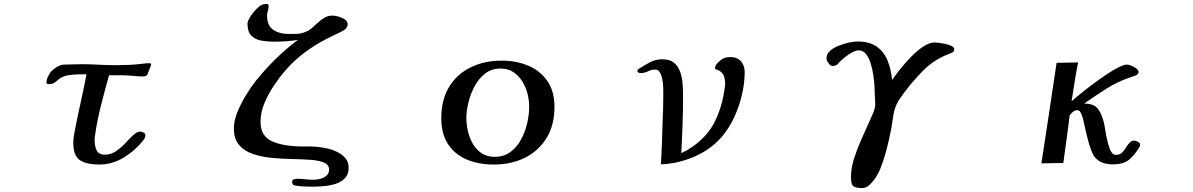

<svg xmlns="http://www.w3.org/2000/svg" viewBox="-20 -828 6040 972"><path d="M745 -499V-502Q745 -507 741 -507.5Q737 -508 734 -508Q717 -508 699 -505Q666 -501 633 -499.5Q600 -498 566 -498Q523 -498 480 -500.5Q437 -503 393 -503Q371 -503 349.5 -502Q328 -501 306 -501Q287 -501 266.5 -488Q246 -475 234 -460Q227 -449 221 -436.5Q215 -424 215 -410Q215 -407 218 -404.5Q221 -402 223 -402Q242 -402 251.5 -407Q261 -412 268.5 -419.5Q276 -427 290 -435Q306 -444 329 -447.5Q352 -451 376 -451.5Q400 -452 418 -452Q404 -379 387.5 -305.5Q371 -232 357 -158Q355 -145 353 -132Q351 -119 351 -105Q351 -38 385.5 -16.5Q420 5 481 5Q549 5 607.5 -31Q666 -67 706 -119Q711 -125 713.5 -131Q716 -137 716 -144Q716 -152 706.5 -157Q697 -162 691 -162Q674 -162 655 -144.5Q636 -127 614.5 -103.5Q593 -80 567 -62.5Q541 -45 511 -45Q479 -45 469 -67.5Q459 -90 459 -117Q459 -123 459.5 -129.5Q460 -136 461 -142Q472 -219 491.5 -295.5Q511 -372 532 -447H572Q586 -447 599.5 -447Q613 -447 626 -446Q645 -445 664 -443Q683 -441 702 -441Q717 -441 725 -448Z M1745 21Q1745 -9 1727.5 -28.5Q1710 -48 1684.5 -60Q1659 -72 1634 -77Q1583 -88 1530.5 -86.5Q1478 -85 1426 -93Q1390 -99 1361 -111Q1332 -123 1315.5 -147Q1299 -171 1299 -212Q1299 -259 1319 -306.5Q1339 -354 1368.5 -397.5Q1398 -441 1428 -475Q1470 -523 1521.5 -561.5Q1573 -600 1629 -629Q1640 -635 1661 -645Q1682 -655 1702.5 -665Q1723 -675 1729 -681Q1740 -692 1740 -705Q1740 -720 1726 -729.5Q1712 -739 1694 -744Q1676 -749 1664 -749Q1640 -749 1622.5 -738.5Q1605 -728 1589 -713Q1573 -698 1557 -684.5Q1541 -671 1520 -664Q1502 -657 1481.5 -656.5Q1461 -656 1441 -656Q1395 -656 1363.5 -677Q1332 -698 1332 -749Q1332 -761 1336 -772.5Q1340 -784 1340 -797Q1340 -801 1338 -804.5Q1336 -808 1331 -808Q1328 -808 1325 -807.5Q1322 -807 1319 -807Q1308 -807 1293.5 -796Q1279 -785 1265 -768Q1251 -751 1242 -735Q1233 -719 1233 -708Q1233 -667 1252.5 -647.5Q1272 -628 1302.5 -622.5Q1333 -617 1366 -617Q1397 -617 1427 -619Q1457 -621 1488 -626Q1429 -582 1376.5 -530.5Q1324 -479 1277 -421Q1253 -391 1227 -349Q1201 -307 1182.5 -262.5Q1164 -218 1164 -178Q1164 -125 1190 -94.5Q1216 -64 1259 -49Q1302 -34 1353.5 -29Q1405 -24 1456.5 -23Q1508 -22 1551 -19Q1594 -16 1620 -5Q1646 6 1646 31Q1646 50 1632.5 61.5Q1619 73 1601 77.5Q1583 82 1567 82Q1546 82 1525.5 79.5Q1505 77 1485 77Q1477 77 1468 79.5Q1459 82 1459 93Q1459 102 1465 108Q1472 112 1491.5 114Q1511 116 1532 116.5Q1553 117 1562 117Q1587 117 1618 114.5Q1649 112 1678 103Q1707 94 1726 74.5Q1745 55 1745 21Z M2659 -288Q2659 -249 2649 -205Q2639 -161 2618 -122Q2597 -83 2564 -58.5Q2531 -34 2484 -34Q2446 -34 2418.5 -52Q2391 -70 2374 -99.5Q2357 -129 2349 -163.5Q2341 -198 2341 -230Q2341 -267 2351.5 -310Q2362 -353 2383 -392Q2404 -431 2436.5 -456Q2469 -481 2514 -481Q2552 -481 2579 -463Q2606 -445 2624 -416Q2642 -387 2650.5 -353.5Q2659 -320 2659 -288ZM2787 -287Q2787 -366 2751 -418Q2715 -470 2654.5 -495.5Q2594 -521 2520 -521Q2431 -521 2361.5 -486.5Q2292 -452 2253 -387Q2214 -322 2214 -230Q2214 -149 2249 -97Q2284 -45 2344 -20Q2404 5 2479 5Q2568 5 2637.5 -29.5Q2707 -64 2747 -129.5Q2787 -195 2787 -287Z M3750 -463Q3750 -496 3731 -517.5Q3712 -539 3678 -539Q3665 -539 3651 -536Q3643 -534 3630.5 -525Q3618 -516 3609 -505Q3600 -494 3600 -484Q3600 -479 3602 -477Q3607 -477 3611.5 -475Q3616 -473 3620 -471Q3639 -460 3645 -442.5Q3651 -425 3651 -404Q3651 -401 3651 -397.5Q3651 -394 3650 -391Q3637 -284 3593.5 -202.5Q3550 -121 3454 -65Q3448 -62 3441.5 -59Q3435 -56 3429 -53Q3433 -126 3435.5 -199Q3438 -272 3438 -345Q3438 -373 3435.5 -405Q3433 -437 3423 -465Q3413 -493 3392 -510.5Q3371 -528 3333 -528Q3299 -528 3269 -512Q3239 -496 3212 -478Q3209 -476 3208 -475Q3207 -474 3207 -469Q3207 -463 3212.5 -460.5Q3218 -458 3223 -458Q3243 -458 3260.5 -467Q3278 -476 3297 -476Q3312 -476 3320.5 -461.5Q3329 -447 3333 -426.5Q3337 -406 3337.5 -386.5Q3338 -367 3338 -356Q3338 -318 3337 -279Q3336 -240 3334 -201Q3333 -150 3331 -98.5Q3329 -47 3326 4Q3411 1 3494 -34.5Q3577 -70 3633 -134Q3670 -177 3696 -232.5Q3722 -288 3736 -348Q3750 -408 3750 -463Z M4811 -579Q4811 -588 4798.5 -594.5Q4786 -601 4768.5 -605Q4751 -609 4735 -611Q4719 -613 4712 -613Q4685 -613 4653.5 -592Q4622 -571 4591.5 -539.5Q4561 -508 4536 -476.5Q4511 -445 4497 -424H4496Q4491 -478 4473 -522Q4455 -566 4418.5 -592Q4382 -618 4321 -618Q4304 -618 4278 -612.5Q4252 -607 4225.5 -596.5Q4199 -586 4181.5 -570Q4164 -554 4164 -532Q4164 -522 4174.5 -508Q4185 -494 4195 -494Q4207 -494 4217 -500Q4222 -504 4225.5 -508.5Q4229 -513 4233 -517Q4243 -527 4259.5 -540Q4276 -553 4294.5 -563Q4313 -573 4327 -573Q4349 -573 4364 -554.5Q4379 -536 4388 -506.5Q4397 -477 4401.5 -445Q4406 -413 4407.5 -385Q4409 -357 4409 -341Q4409 -331 4410 -321Q4411 -311 4411 -301Q4411 -280 4400 -255Q4389 -230 4380 -210Q4362 -170 4340.5 -122Q4319 -74 4303.5 -25Q4288 24 4288 69Q4288 105 4300 114.5Q4312 124 4346 124Q4365 124 4383 107Q4401 90 4415 67.5Q4429 45 4435 30Q4455 -20 4469 -74Q4483 -128 4493 -182Q4498 -212 4502.5 -243Q4507 -274 4520 -302Q4527 -316 4535.5 -328.5Q4544 -341 4553 -353Q4596 -412 4651.5 -468.5Q4707 -525 4777 -552Q4786 -556 4798.5 -561Q4811 -566 4811 -579Z M5752 -96Q5752 -104 5741 -110Q5730 -116 5723 -116Q5708 -116 5698 -105Q5688 -94 5679.5 -80Q5671 -66 5660 -55Q5649 -44 5630 -44Q5617 -44 5609 -54.5Q5601 -65 5596.5 -79Q5592 -93 5589 -103Q5579 -141 5573.5 -181Q5568 -221 5551 -256Q5537 -285 5518.5 -294Q5500 -303 5469 -304Q5523 -342 5580.5 -378.5Q5638 -415 5701 -436Q5710 -439 5727 -445Q5744 -451 5744 -463Q5744 -473 5732.5 -481.5Q5721 -490 5707 -495.5Q5693 -501 5685 -501Q5669 -501 5640 -486Q5611 -471 5576.5 -447.5Q5542 -424 5508 -398.5Q5474 -373 5446.5 -350.5Q5419 -328 5405 -316Q5413 -366 5420.5 -414.5Q5428 -463 5438 -512L5329 -510Q5310 -383 5291 -256Q5272 -129 5252 -1L5363 -3Q5371 -63 5379.5 -123Q5388 -183 5395 -244Q5402 -253 5411.5 -261.5Q5421 -270 5434 -270Q5443 -270 5449 -261Q5457 -249 5462.5 -227Q5468 -205 5471 -190Q5474 -177 5479 -154.5Q5484 -132 5491 -107.5Q5498 -83 5506 -63Q5514 -43 5522 -33Q5541 -11 5564 -3.5Q5587 4 5615 4Q5666 4 5694.5 -18.5Q5723 -41 5748 -83Q5750 -86 5751 -89Q5752 -92 5752 -96Z"/></svg>

Font: UoqMunThenKhung
Style: Regular
Weight: 400
Designer: Font-Kai, 金井和夫, 宇文滿月
Foundry: Kazuo Kanai, Moonlit Owen
Version: Version 1.197